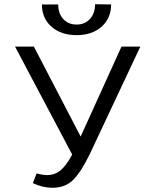

<svg xmlns="http://www.w3.org/2000/svg" viewBox="-20 -878 718 907"><path d="M643 -658 405 -152Q364 -67 326.5 -29Q289 9 227 9Q181 9 135 -13L153 -59Q181 -51 202 -51Q240 -51 267 -74Q294 -97 321 -148L51 -658H140L361 -233L554 -658ZM505 -857 429 -858Q429 -815 405 -788.5Q381 -762 342 -762Q303 -762 279 -788Q255 -814 255 -857H178Q178 -792 223 -752Q268 -712 342 -712Q415 -712 460 -752Q505 -792 505 -857Z"/></svg>

Font: Ysabeau Medium
Style: Regular
Weight: 500
Designer: Christian Thalmann (Catharsis Fonts)
Version: Version 0.003